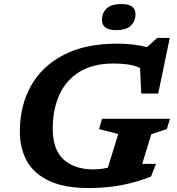

<svg xmlns="http://www.w3.org/2000/svg" viewBox="-20 -940 896 972"><path d="M452.5 -82.5Q468.5 -82.5 487.2 -84.5Q506 -86.5 526 -91L578.5 -261.5L481.5 -286.5L496.5 -338.5H840.5L824.5 -286.5L746 -260.5L700 -110.5H769.5L744.5 -46Q673.5 -18 596.5 -3Q519.5 12 429 12Q307.5 12 230.5 -23.5Q153.5 -59 117 -123.2Q80.5 -187.5 80.5 -274.5Q80.5 -404 136.2 -504.2Q192 -604.5 301.5 -661.8Q411 -719 572.5 -719Q657 -719 724 -701.5L776 -748H839.5L781 -466.5H695L689 -595.5Q661 -609 627.2 -613.8Q593.5 -618.5 555.5 -618.5Q450 -618.5 381.8 -576Q313.5 -533.5 280.2 -459.2Q247 -385 247 -289Q247 -182 302.2 -132.2Q357.5 -82.5 452.5 -82.5ZM567.5 -787.5Q496 -787.5 496 -840Q496 -873.5 519 -896.5Q542 -919.5 595 -919.5Q666 -919.5 666 -868Q666 -834.5 643.2 -811Q620.5 -787.5 567.5 -787.5Z"/></svg>

Font: Newsreader 6pt SemiBold
Style: Italic
Weight: 600
Italic angle: -17°
Designer: Hugues Gentile
Foundry: Production Type
Version: Version 1.003; ttfautohint (v1.8.3)